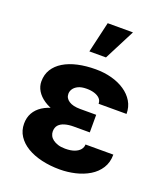

<svg xmlns="http://www.w3.org/2000/svg" viewBox="-144 -879 850 987"><g transform="rotate(20 281.0 -385.5)"><path d="M256.3 -287.1H379.4V-222.2H291.5Q264.2 -222.2 243.2 -216.1Q222.2 -210 210.4 -197Q198.7 -184.1 198.7 -161.6Q198.7 -150.4 204.1 -139.2Q209.5 -127.9 220.9 -119.4Q232.4 -110.8 249 -105.5Q265.6 -100.1 288.6 -100.1Q319.3 -100.1 339.6 -107.9Q359.9 -115.7 369.9 -128.4Q379.9 -141.1 379.9 -156.2H532.2Q532.2 -113.3 512.2 -81.8Q492.2 -50.3 458.5 -30Q424.8 -9.8 383.1 0Q341.3 9.8 298.3 9.8Q245.1 9.8 199.2 -1Q153.3 -11.7 119.1 -32.2Q85 -52.7 65.7 -82.3Q46.4 -111.8 46.4 -149.4Q46.4 -182.6 60.8 -208.3Q75.2 -233.9 102.3 -251.5Q129.4 -269 168.5 -278.1Q207.5 -287.1 256.3 -287.1ZM379.4 -252H256.3Q212.4 -252 175.5 -262.2Q138.7 -272.5 111.6 -290.8Q84.5 -309.1 70.1 -333Q55.7 -356.9 55.7 -383.8Q55.7 -421.4 73.5 -450Q91.3 -478.5 123.5 -498Q155.8 -517.6 200.4 -527.6Q245.1 -537.6 298.3 -537.6Q344.7 -537.6 385.5 -526.6Q426.3 -515.6 457.5 -494.6Q488.8 -473.6 506.6 -443.8Q524.4 -414.1 524.4 -376H371.6Q371.6 -393.1 360.8 -404.3Q350.1 -415.5 331.3 -421.6Q312.5 -427.7 288.6 -427.7Q259.8 -427.7 242.2 -419.2Q224.6 -410.6 216.3 -397.9Q208 -385.3 208 -371.1Q208 -358.9 213.6 -349.4Q219.2 -339.8 230 -332.8Q240.7 -325.7 256.3 -322Q272 -318.4 291.5 -318.4H379.4ZM234.9 -612.8 273.9 -781.2H412.1L325.7 -612.8Z"/></g></svg>

Font: Roboto ExtraBold
Style: Regular
Weight: 800
Designer: Christian Robertson
Foundry: Google
Version: Version 3.009; 2024